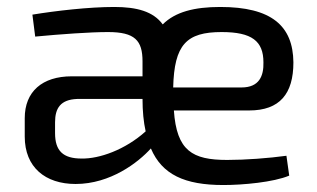

<svg xmlns="http://www.w3.org/2000/svg" viewBox="-20 -519 911 551"><path d="M695 -202C783 -202 822 -250 822 -340C821 -445 759 -499 612 -499C538 -499 483 -485 447 -449C420 -486 373 -499 308 -499C235 -499 140 -488 73 -477L81 -414C155 -421 239 -427 290 -427C367 -427 389 -403 389 -343V-300H186C101 -300 51 -256 51 -180V-127C51 -39 110 9 197 9C297 9 377 -53 413 -93C445 -18 510 12 621 12C677 12 765 4 810 -15L802 -72C751 -65 685 -60 632 -60C532 -60 487 -86 479 -202ZM477 -268C480 -391 515 -427 616 -427C703 -427 736 -401 736 -340C737 -301 724 -268 673 -268ZM138 -168C138 -209 154 -233 201 -235H389C389 -200 392 -169 398 -142C339 -89 265 -63 214 -64C161 -64 138 -86 138 -137Z"/></svg>

Font: SnT
Style: Regular
Weight: 400
Designer: Natanael Gama
Version: Version 1.001;PS 001.001;hotconv 1.0.70;makeotf.lib2.5.58329